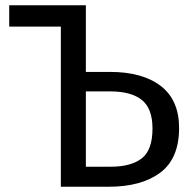

<svg xmlns="http://www.w3.org/2000/svg" viewBox="-20 -709 725 729"><path d="M660 -223Q660 -107 588.5 -53.5Q517 0 393 0H211V-608H15V-689H306V-436H397Q521 -436 590.5 -382.5Q660 -329 660 -223ZM559 -221Q559 -297 518.5 -329.5Q478 -362 398 -362H306V-76H401Q477 -76 518 -107.5Q559 -139 559 -221Z"/></svg>

Font: FiraGOUPP
Style: Medium
Weight: 400
Designer: bBox Type
Foundry: bBox Type GmbH
Version: Version 1.001